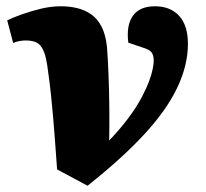

<svg xmlns="http://www.w3.org/2000/svg" viewBox="-20 -552 658 612"><path d="M259 40 162 -12Q158 -67 155 -107.5Q152 -148 149 -182Q146 -216 142.5 -250Q139 -284 133 -326Q128 -369 119 -389.5Q110 -410 96.5 -416.5Q83 -423 62 -423Q54 -423 44 -421.5Q34 -420 22 -415L3 -487Q21 -496 49 -506Q77 -516 109.5 -524Q142 -532 175 -532Q202 -532 226.5 -526Q251 -520 271 -506Q291 -492 304 -466.5Q317 -441 321 -402Q324 -364 326 -311Q328 -258 328.5 -204Q329 -150 328 -104Q365 -143 390.5 -177.5Q416 -212 431.5 -241.5Q447 -271 455.5 -294Q464 -317 467 -333.5Q470 -350 470 -358Q470 -375 463.5 -384.5Q457 -394 433 -401L389 -416Q382 -471 403.5 -501.5Q425 -532 474 -532Q523 -532 551 -501.5Q579 -471 579 -412Q579 -344 545 -272.5Q511 -201 440 -124Q369 -47 259 40Z"/></svg>

Font: Literata 18pt Black
Style: Italic
Weight: 900
Italic angle: -2°
Designer: Latin by Veronika Burian and Jose Scaglione. Greek by Irene Vlachou. Cyrillic by Vera Evstafieva
Foundry: TypeTogether
Version: Version 3.103;gftools[0.9.29]